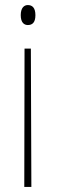

<svg xmlns="http://www.w3.org/2000/svg" viewBox="-20 -563 273 759"><path d="M90 -543C76 -543 62 -533 62 -503C62 -473 76 -464 90 -464C107 -464 120 -473 120 -503C120 -533 107 -543 90 -543ZM102 -371H77L76 176H104Z"/></svg>

Font: Noto Serif Devanagari Condensed Thin
Style: Regular
Weight: 100
Width: 3
Designer: Universal Thirst, Indian Type Foundry and the Monotype Design Team
Foundry: Monotype Imaging Inc.
Version: Version 2.004